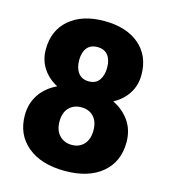

<svg xmlns="http://www.w3.org/2000/svg" viewBox="-109 -808 797 905"><g transform="rotate(15 289.5 -355.5)"><path d="M522.9 -521Q522.9 -469.2 497.3 -429.7Q471.7 -390.1 426.8 -366.2Q477.5 -341.3 507.3 -298.1Q537.1 -254.9 537.1 -195.8Q537.1 -100.6 471.4 -45.4Q405.8 9.8 290.5 9.8Q174.8 9.8 107.9 -45.7Q41 -101.1 41 -195.8Q41 -252.9 70.3 -296.9Q99.6 -340.8 153.3 -366.2Q107.9 -390.1 82 -429.7Q56.2 -469.2 56.2 -521Q56.2 -613.8 119.1 -667.5Q182.1 -721.2 289.1 -721.2Q397 -721.2 460 -667.5Q522.9 -613.8 522.9 -521ZM372.1 -209Q372.1 -252.9 349.4 -276.6Q326.7 -300.3 289.6 -300.3Q252.4 -300.3 229.5 -276.6Q206.5 -252.9 206.5 -209Q206.5 -166.5 229.7 -141.8Q252.9 -117.2 290.5 -117.2Q327.1 -117.2 349.6 -141.6Q372.1 -166 372.1 -209ZM289.1 -594.2Q255.9 -594.2 238.5 -572.5Q221.2 -550.8 221.2 -512.2Q221.2 -474.1 238.8 -450.7Q256.3 -427.2 290.5 -427.2Q324.2 -427.2 341.1 -450.7Q357.9 -474.1 357.9 -512.2Q357.9 -550.3 340.6 -572.3Q323.2 -594.2 289.1 -594.2Z"/></g></svg>

Font: Vazir Black
Style: Black
Weight: 900
Designer: Saber Rastikerdar
Foundry: Saber Rastikerdar
Version: Version 30.0.0